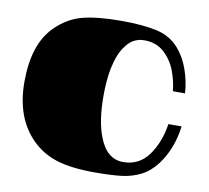

<svg xmlns="http://www.w3.org/2000/svg" viewBox="-79 -794 965 887"><g transform="rotate(10 403.5 -350.5)"><path d="M717 -274H779Q765 -166 708 -90Q676 -48 635.5 -27.5Q595 -7 546.5 -1Q498 5 420 5Q310 5 241.5 -16.5Q173 -38 124 -87Q28 -183 28 -351Q28 -528 114 -614Q170 -670 239 -688Q308 -706 420 -706Q523 -706 587.5 -691.5Q652 -677 693 -630Q727 -591 746 -536Q765 -481 768 -427H711Q707 -472 689.5 -519.5Q672 -567 635 -601.5Q598 -636 541 -636Q487 -636 454 -589Q425 -552 410 -480Q399 -425 399 -351Q399 -234 427 -162Q463 -65 541 -65Q616 -65 660 -126Q704 -187 717 -274Z"/></g></svg>

Font: Notable
Style: Regular
Weight: 400
Designer: Multiple Designers
Foundry: Google, Inc.
Version: Version 1.100